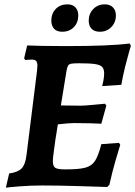

<svg xmlns="http://www.w3.org/2000/svg" viewBox="-20 -853 622 883"><path d="M280 -74Q344 -74 373 -82Q402 -90 417 -113Q432 -136 446 -190L527 -196L533 -187Q528 -172 512 -117Q496 -62 483 -3L473 7Q443 6 345.5 3Q248 0 174 0Q121 0 71 4Q21 8 7 10L22 -55Q63 -61 80 -79Q97 -97 102 -141L150 -525L152 -550Q152 -567 146 -573Q140 -579 125 -579Q116 -579 107.5 -578Q99 -577 96 -577L91 -585L105 -644Q122 -643 172.5 -642Q223 -641 281 -641Q486 -641 576 -653L582 -643Q580 -636 573 -612Q566 -588 555.5 -546Q545 -504 538 -463L450 -457Q452 -463 455.5 -482Q459 -501 459 -515Q459 -536 449.5 -545.5Q440 -555 416 -558.5Q392 -562 342 -562Q318 -562 307.5 -560Q297 -558 293 -551Q289 -544 286 -528L260 -368L350 -367Q370 -367 410 -371Q450 -375 463 -376L469 -367L446 -284Q433 -285 396.5 -286Q360 -287 320 -287Q297 -287 246 -281Q235 -211 235 -212Q233 -194 228 -160.5Q223 -127 223 -112Q223 -88 234.5 -81Q246 -74 280 -74ZM216 -758Q216 -791 236.5 -812Q257 -833 290 -833Q314 -833 327 -819Q340 -805 340 -782Q340 -749 319.5 -728Q299 -707 266 -707Q241 -707 228.5 -721Q216 -735 216 -758ZM388 -758Q388 -790 409 -811.5Q430 -833 462 -833Q486 -833 499.5 -819Q513 -805 513 -782Q513 -750 492 -728.5Q471 -707 439 -707Q414 -707 401 -721Q388 -735 388 -758Z"/></svg>

Font: Alegreya SC
Style: Bold Italic
Weight: 700
Italic angle: -7°
Designer: Juan Pablo del Peral
Foundry: Huerta Tipografica
Version: Version 2.007; ttfautohint (v1.6)